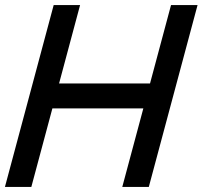

<svg xmlns="http://www.w3.org/2000/svg" viewBox="-46 -740 802 760"><path d="M-26.5 0H78L161.4 -311H521.4L438 0H543L736 -720H631L547.8 -409.5H187.8L271 -720H166.5Z"/></svg>

Font: Manrope
Style: SemiBoldItalic
Weight: 600
Italic angle: -15°
Designer: Mikhail Sharanda
Foundry: Mikhail Sharanda
Version: Version 4.502;hotconv 1.0.109;makeotfexe 2.5.65596